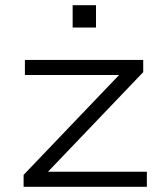

<svg xmlns="http://www.w3.org/2000/svg" viewBox="-20 -720 632 740"><path d="M71 0V-46L462 -455L465 -431H76V-489H532V-442L140 -32L137 -58H546V0ZM260 -614V-700H350V-614Z"/></svg>

Font: Nunito Sans 10pt Expanded Light
Style: Regular
Weight: 300
Width: 7
Designer: Vernon Adams
Foundry: Vernon Adams
Version: Version 3.101;gftools[0.9.27]